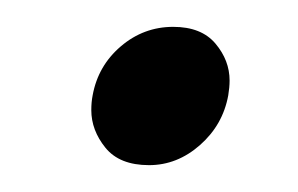

<svg xmlns="http://www.w3.org/2000/svg" viewBox="-20 -118 222 143"><path d="M91 5Q69 5 58.5 -8Q48 -21 48 -36Q48 -42 49 -47Q53 -69 70 -83.5Q87 -98 109 -98Q130 -98 140.5 -85.5Q151 -73 151 -58Q151 -53 150 -47Q146 -25 129 -10Q112 5 91 5Z"/></svg>

Font: Fz Poppins Light
Style: Italic
Weight: 300
Italic angle: -10°
Designer: Ninad Kale (Devanagari), Jonny Pinhorn (Latin)
Foundry: Indian Type Foundry
Version: Vit hóa bi Vntype.Com & FontZin.Com